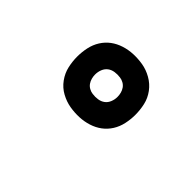

<svg xmlns="http://www.w3.org/2000/svg" viewBox="-45 -1002 690 690"><g transform="rotate(-45 300.0 -657.0)"><path d="M352 -509Q329 -509 306 -514Q283 -519 264 -531Q245 -543 232 -560.5Q219 -578 212 -600Q205 -622 204 -645.5Q203 -669 207 -693Q211 -717 223.5 -740Q236 -763 257.5 -778.5Q279 -794 303.5 -799.5Q328 -805 352 -805Q376 -805 399 -800Q422 -795 441 -783Q460 -771 473 -753.5Q486 -736 493 -714Q500 -692 501 -668.5Q502 -645 498 -621Q494 -597 481 -574Q468 -551 447 -535.5Q426 -520 401.5 -514.5Q377 -509 352 -509ZM352 -600Q362 -600 371.5 -602.5Q381 -605 389 -610.5Q397 -616 402 -625Q407 -634 408 -643Q410 -657 408 -670.5Q406 -684 398.5 -694Q391 -704 378.5 -709Q366 -714 352 -714Q343 -714 333.5 -711.5Q324 -709 316 -703.5Q308 -698 303 -689Q298 -680 297 -671Q295 -657 297 -643.5Q299 -630 306.5 -620Q314 -610 326.5 -605Q339 -600 352 -600Z"/></g></svg>

Font: Iosevka Curly Slab ExObl
Style: Bold
Weight: 700
Width: 7
Italic angle: -9°
Monospace: yes
Designer: Belleve Invis
Foundry: Belleve Invis
Version: Version 11.0.0; ttfautohint (v1.8.3)